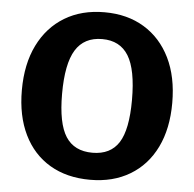

<svg xmlns="http://www.w3.org/2000/svg" viewBox="-53 -806 881 870"><g transform="rotate(5 387.0 -371.0)"><path d="M388 10Q282 10 205 -35.5Q128 -81 86.5 -166Q45 -251 45 -368Q45 -487 87.5 -573Q130 -659 207 -705.5Q284 -752 388 -752Q492 -752 568.5 -705.5Q645 -659 687 -573.5Q729 -488 729 -369Q729 -252 687.5 -167Q646 -82 569 -36Q492 10 388 10ZM388 -113Q470 -113 508 -172.5Q546 -232 546 -367Q546 -505 507.5 -567.5Q469 -630 388 -630Q306 -630 267 -567Q228 -504 228 -367Q228 -233 266.5 -173Q305 -113 388 -113Z"/></g></svg>

Font: Libre Franklin
Style: Bold
Weight: 700
Designer: Pablo Impallari, Rodrigo Fuenzalida, Nhung Nguyen
Foundry: Impallari Type
Version: Version 3.000